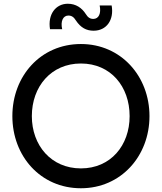

<svg xmlns="http://www.w3.org/2000/svg" viewBox="-20 -995 863 1025"><path d="M480 -831C548 -831 590 -888 576 -966H512C521 -923 507 -894 478 -894C461 -894 449 -902 438 -920C417 -953 385 -975 342 -975C278 -975 234 -919 247 -839H312C302 -882 317 -912 345 -912C362 -912 374 -904 385 -886C411 -847 441 -831 480 -831ZM412 10C626 10 778 -162 778 -375C778 -588 626 -760 412 -760C196 -760 46 -588 46 -375C46 -162 196 10 412 10ZM412 -96C253 -96 150 -219 150 -375C150 -533 253 -656 412 -656C571 -656 672 -533 672 -375C672 -219 571 -96 412 -96Z"/></svg>

Font: Oakes Medium
Style: Regular
Weight: 500
Designer: Samuel Oakes
Foundry: Samuel Oakes
Version: Version 1.003;PS 001.003;hotconv 1.0.88;makeotf.lib2.5.64775